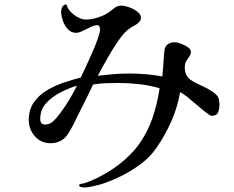

<svg xmlns="http://www.w3.org/2000/svg" viewBox="-20 -750 1040 854"><path d="M322 -369Q289 -359 251 -340Q213 -321 186 -292Q159 -263 159 -221Q159 -196 181 -196Q200 -196 216 -210Q228 -221 243.5 -241Q259 -261 274.5 -285Q290 -309 302.5 -331.5Q315 -354 322 -369ZM956 -284Q956 -265 950 -250Q944 -235 921 -235Q915 -235 897 -249Q879 -263 856.5 -282.5Q834 -302 813.5 -318.5Q793 -335 781 -340Q770 -274 742.5 -211.5Q715 -149 677 -94Q651 -55 610 -23.5Q569 8 522 31.5Q475 55 431 69Q418 73 393 78.5Q368 84 354 84Q351 84 341.5 82Q332 80 332 75Q332 69 341.5 67.5Q351 66 355 65Q378 58 407 44Q436 30 463.5 13Q491 -4 509 -18Q567 -63 602.5 -114.5Q638 -166 658.5 -226Q679 -286 690 -357Q649 -370 601 -375.5Q553 -381 509 -381Q481 -381 451.5 -380Q422 -379 394 -374Q378 -340 362 -307.5Q346 -275 329 -242Q319 -221 308 -199Q297 -177 284 -157Q271 -135 250.5 -124Q230 -113 205 -113Q162 -113 135 -144Q108 -175 108 -217Q108 -262 130 -294Q152 -326 187.5 -347.5Q223 -369 263 -382.5Q303 -396 339 -405Q346 -419 360 -449Q374 -479 389 -513Q404 -547 414.5 -576.5Q425 -606 425 -619Q425 -624 422.5 -631Q420 -638 413 -638Q401 -638 383 -629.5Q365 -621 347.5 -612.5Q330 -604 318 -604Q297 -604 282 -620Q267 -636 259.5 -658Q252 -680 252 -698Q252 -709 257.5 -719.5Q263 -730 276 -730Q279 -714 293.5 -698.5Q308 -683 327 -673Q346 -663 362 -663Q388 -663 418 -673Q448 -683 469 -699Q481 -709 492.5 -717Q504 -725 520 -725Q533 -725 553.5 -718Q574 -711 590.5 -698.5Q607 -686 607 -671Q607 -660 598 -651Q589 -642 579 -637Q544 -620 519 -586Q492 -550 464 -501.5Q436 -453 415 -413Q449 -417 483 -420Q517 -423 551 -423Q589 -423 627 -420Q665 -417 702 -410Q704 -433 706 -455.5Q708 -478 709 -501Q710 -517 713 -533Q716 -549 733 -557Q738 -560 744.5 -561Q751 -562 757 -562Q767 -562 784 -556Q801 -550 815 -540.5Q829 -531 829 -519Q829 -509 822.5 -499.5Q816 -490 809 -479Q802 -468 802 -450Q802 -415 826 -396Q844 -383 872 -371Q900 -359 921 -345Q935 -337 944.5 -326Q954 -315 955 -299Q956 -295 956 -291Q956 -287 956 -284Z"/></svg>

Font: Kaisei HarunoUmi Medium
Style: Regular
Weight: 500
Designer: Font-Kai, 金井和夫
Foundry: KAZUO KANAI
Version: Version 5.003